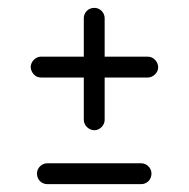

<svg xmlns="http://www.w3.org/2000/svg" viewBox="-20 -467 481 488"><path d="M58 -296C59 -283 69 -270 84 -270H193V-162C193 -149 205 -136 220 -136C233 -136 246 -148 246 -162V-270H356C369 -270 382 -282 382 -296C382 -311 369 -323 356 -323H246V-421C246 -434 235 -447 220 -447C203 -447 193 -434 193 -421V-323H84C70 -323 58 -310 58 -296ZM74 -26C74 -9 87 1 100 1H339C353 1 365 -10 365 -26C365 -40 353 -52 339 -52H100C87 -52 74 -41 74 -26Z"/></svg>

Font: Comic Neue
Style: Normal
Weight: 400
Designer: Craig Rozynski
Foundry: Craig Rozynski
Version: Version 2.003